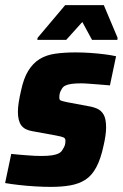

<svg xmlns="http://www.w3.org/2000/svg" viewBox="-28 -723 480 751"><path d="M171 8Q142 8 109 6Q76 4 45.5 0.5Q15 -3 -8 -7L16 -121Q31 -119 46.5 -118Q62 -117 78 -115.5Q94 -114 108.5 -113.5Q123 -113 135 -113Q159 -113 175.5 -115.5Q192 -118 202.5 -123.5Q213 -129 218 -140Q223 -147 225.5 -154.5Q228 -162 228 -173Q228 -182 220.5 -185.5Q213 -189 191 -193L98 -210Q68 -215 55 -233Q42 -251 42 -286Q42 -303 45.5 -324.5Q49 -346 54 -367Q64 -416 82.5 -446Q101 -476 127 -492Q153 -508 188.5 -513Q224 -518 267 -518Q296 -518 325.5 -516Q355 -514 382 -510.5Q409 -507 426 -503L402 -389Q381 -391 360 -392.5Q339 -394 320.5 -395.5Q302 -397 289 -397Q268 -397 252.5 -395Q237 -393 227 -388Q217 -383 212 -372Q208 -366 206 -358.5Q204 -351 204 -341Q204 -332 210.5 -329.5Q217 -327 236 -323L316 -308Q336 -305 352 -298Q368 -291 377.5 -274.5Q387 -258 387 -224Q387 -211 384.5 -192.5Q382 -174 377 -153Q366 -101 348.5 -68.5Q331 -36 306 -20Q281 -4 247.5 2Q214 8 171 8ZM118 -567 119 -575 227 -703H378L432 -575L431 -567H332L294 -637L231 -567Z"/></svg>

Font: Saira SemiCondensed ExtraBold
Style: Italic
Weight: 800
Width: 4
Italic angle: -12°
Designer: Hector Gatti with collaboration of the Omnibus-Type team
Foundry: Omnibus-Type
Version: Version 1.101